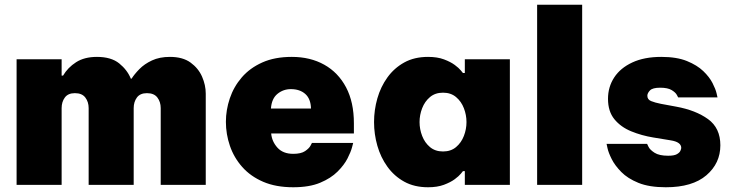

<svg xmlns="http://www.w3.org/2000/svg" viewBox="-20 -780 3092 810"><path d="M50 0V-530H240V-461H246Q266 -495 301 -517.5Q336 -540 389 -540Q449 -540 483 -512.5Q517 -485 532 -448H535Q547 -467 568 -488.5Q589 -510 621 -525Q653 -540 697 -540Q751 -540 784 -516Q817 -492 832.5 -456.5Q848 -421 848 -385V0H658V-324Q658 -350 644 -368.5Q630 -387 600 -387Q571 -387 557.5 -368.5Q544 -350 544 -324V0H354V-324Q354 -350 340 -368.5Q326 -387 296 -387Q267 -387 253.5 -368.5Q240 -350 240 -324V0Z M1217 10Q1144 10 1090.5 -13Q1037 -36 1002 -75.5Q967 -115 950 -164.5Q933 -214 933 -266Q933 -316 949.5 -365Q966 -414 1000 -453.5Q1034 -493 1086.5 -516.5Q1139 -540 1211 -540Q1289 -540 1348 -507Q1407 -474 1440 -411.5Q1473 -349 1473 -260V-217H1124Q1127 -183 1150.5 -157Q1174 -131 1217 -131Q1250 -131 1267 -142.5Q1284 -154 1290 -165.5Q1296 -177 1296 -177H1470Q1470 -177 1465 -158Q1460 -139 1446 -111.5Q1432 -84 1404 -56Q1376 -28 1330.5 -9Q1285 10 1217 10ZM1123 -322H1292Q1291 -363 1268 -383.5Q1245 -404 1207 -404Q1175 -404 1150.5 -384Q1126 -364 1123 -322Z M1786 -540Q1825 -540 1853 -529.5Q1881 -519 1898.5 -506Q1916 -493 1924.5 -482.5Q1933 -472 1933 -472H1941V-530H2131V0H1941V-58H1933Q1933 -58 1924.5 -47.5Q1916 -37 1898.5 -24Q1881 -11 1853 -0.5Q1825 10 1786 10Q1728 10 1685.5 -13.5Q1643 -37 1614.5 -76.5Q1586 -116 1572 -165Q1558 -214 1558 -265Q1558 -316 1572 -365Q1586 -414 1614.5 -453.5Q1643 -493 1685.5 -516.5Q1728 -540 1786 -540ZM1849 -389Q1816 -389 1794 -370.5Q1772 -352 1761 -323.5Q1750 -295 1750 -265Q1750 -235 1761 -206.5Q1772 -178 1794 -159.5Q1816 -141 1849 -141Q1882 -141 1904 -159.5Q1926 -178 1937 -206.5Q1948 -235 1948 -265Q1948 -295 1937 -323.5Q1926 -352 1904 -370.5Q1882 -389 1849 -389Z M2246 0V-760H2436V0Z M2789 10Q2719 10 2673.5 -8.5Q2628 -27 2601 -54.5Q2574 -82 2560.5 -109Q2547 -136 2543 -154.5Q2539 -173 2539 -173H2710Q2710 -173 2716 -160.5Q2722 -148 2741.5 -135.5Q2761 -123 2799 -123Q2824 -123 2835.5 -129.5Q2847 -136 2850.5 -144Q2854 -152 2854 -156Q2854 -181 2809 -188L2736 -200Q2687 -208 2643 -226Q2599 -244 2572 -277Q2545 -310 2545 -363Q2545 -413 2571 -453Q2597 -493 2647.5 -516.5Q2698 -540 2770 -540Q2835 -540 2878 -522.5Q2921 -505 2947 -480Q2973 -455 2986 -429.5Q2999 -404 3003 -386.5Q3007 -369 3007 -369H2841Q2841 -369 2835.5 -379.5Q2830 -390 2813.5 -400Q2797 -410 2765 -410Q2733 -410 2722 -398.5Q2711 -387 2711 -376Q2711 -360 2727 -353.5Q2743 -347 2768 -342L2833 -330Q2915 -315 2967 -277.5Q3019 -240 3019 -167Q3019 -91 2960 -40.5Q2901 10 2789 10Z"/></svg>

Font: Be Vietnam Pro Black
Style: Regular
Weight: 900
Designer: Lam Bao, Tony Le, Vietanh Nguyen
Foundry: Yellow Type Foundry
Version: Version 1.002; ttfautohint (v1.8.3)